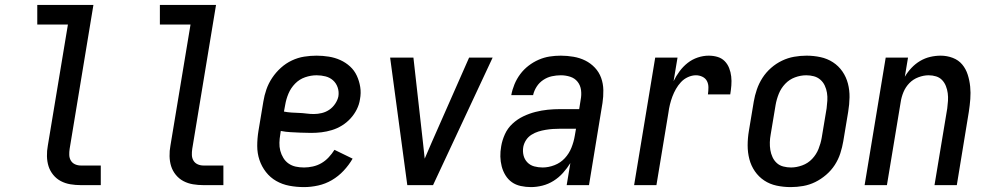

<svg xmlns="http://www.w3.org/2000/svg" viewBox="-20 -755 4040 783"><path d="M310 0Q288 0 267 -3.5Q246 -7 228 -16.5Q210 -26 197 -42Q184 -58 178 -77Q172 -96 171.5 -118Q171 -140 175 -161L257 -655H132V-735H361L264 -148Q262 -135 262.5 -122.5Q263 -110 269 -100Q275 -90 286 -85Q297 -80 310 -80H391V0Z M810 0Q788 0 767 -3.5Q746 -7 728 -16.5Q710 -26 697 -42Q684 -58 678 -77Q672 -96 671.5 -118Q671 -140 675 -161L757 -655H632V-735H861L764 -148Q762 -135 762.5 -122.5Q763 -110 769 -100Q775 -90 786 -85Q797 -80 810 -80H891V0Z M1220 8Q1189 8 1160 2.5Q1131 -3 1106.5 -17Q1082 -31 1064.5 -53.5Q1047 -76 1038 -103Q1029 -130 1029 -160Q1029 -190 1034 -221L1054 -341Q1058 -366 1066.5 -390.5Q1075 -415 1090 -437.5Q1105 -460 1125.5 -478.5Q1146 -497 1170.5 -508.5Q1195 -520 1220.5 -524Q1246 -528 1271 -528Q1296 -528 1321 -524Q1346 -520 1368 -510Q1390 -500 1407.5 -484Q1425 -468 1435 -446.5Q1445 -425 1449 -400.5Q1453 -376 1448 -350Q1445 -329 1435 -309Q1425 -289 1409.5 -272Q1394 -255 1374.5 -243Q1355 -231 1333.5 -224.5Q1312 -218 1291 -215.5Q1270 -213 1249 -213Q1238 -213 1228 -213.5Q1218 -214 1207 -214H1206Q1185 -215 1165 -216Q1145 -217 1125 -221L1123 -207Q1120 -190 1119.5 -173Q1119 -156 1123 -140.5Q1127 -125 1135.5 -111Q1144 -97 1157 -88Q1170 -79 1186 -75.5Q1202 -72 1220 -72Q1237 -72 1255.5 -76Q1274 -80 1290.5 -89.5Q1307 -99 1320.5 -113.5Q1334 -128 1344 -144L1418 -108Q1403 -82 1381.5 -59Q1360 -36 1333.5 -20.5Q1307 -5 1277.5 1.5Q1248 8 1220 8ZM1260 -290Q1276 -290 1292.5 -294Q1309 -298 1323 -307.5Q1337 -317 1347 -332Q1357 -347 1360 -362Q1363 -381 1357 -398.5Q1351 -416 1338 -427.5Q1325 -439 1307.5 -443.5Q1290 -448 1271 -448Q1248 -448 1224.5 -440Q1201 -432 1183.5 -414Q1166 -396 1156.5 -373.5Q1147 -351 1143 -327L1138 -300Q1153 -297 1168.5 -296Q1184 -295 1199 -294.5Q1214 -294 1229.5 -292Q1245 -290 1260 -290Z M1641 0 1571 -520H1666L1705 -173Q1707 -157 1708.5 -140.5Q1710 -124 1712 -108Q1719 -124 1726 -140.5Q1733 -157 1740 -173L1893 -520H1989L1746 0Z M2145 8Q2124 8 2103.5 3.5Q2083 -1 2067.5 -12Q2052 -23 2041.5 -40Q2031 -57 2026 -76.5Q2021 -96 2020.5 -116.5Q2020 -137 2024 -159Q2028 -183 2039 -207.5Q2050 -232 2070 -250.5Q2090 -269 2114 -280.5Q2138 -292 2163.5 -298.5Q2189 -305 2214 -307.5Q2239 -310 2264 -310H2342L2348 -348Q2352 -368 2349.5 -387.5Q2347 -407 2335.5 -421.5Q2324 -436 2305.5 -442Q2287 -448 2267 -448Q2249 -448 2230.5 -444Q2212 -440 2195.5 -429Q2179 -418 2168.5 -401.5Q2158 -385 2154 -367H2065Q2069 -389 2078 -411Q2087 -433 2101.5 -452.5Q2116 -472 2135.5 -487Q2155 -502 2177 -511.5Q2199 -521 2221.5 -524.5Q2244 -528 2267 -528Q2293 -528 2319 -523.5Q2345 -519 2367 -508Q2389 -497 2406 -479Q2423 -461 2431.5 -437.5Q2440 -414 2440.5 -387.5Q2441 -361 2437 -335L2382 0H2291L2306 -90Q2293 -69 2276 -50Q2259 -31 2237.5 -17.5Q2216 -4 2192 2Q2168 8 2145 8ZM2193 -72Q2217 -72 2241.5 -81.5Q2266 -91 2283.5 -110Q2301 -129 2310.5 -153Q2320 -177 2324 -201L2329 -230H2264Q2249 -230 2234.5 -229Q2220 -228 2205 -225.5Q2190 -223 2175.5 -218.5Q2161 -214 2147.5 -205.5Q2134 -197 2125.5 -184Q2117 -171 2114 -156Q2111 -138 2115 -121.5Q2119 -105 2130.5 -93Q2142 -81 2158.5 -76.5Q2175 -72 2193 -72Z M2566 0 2652 -520H2743L2727 -424Q2737 -445 2751.5 -464.5Q2766 -484 2784.5 -498.5Q2803 -513 2825.5 -520.5Q2848 -528 2870 -528Q2889 -528 2906 -523Q2923 -518 2935 -506Q2947 -494 2953.5 -477.5Q2960 -461 2962 -443Q2964 -425 2962.5 -406.5Q2961 -388 2958 -370H2867Q2869 -384 2869 -398.5Q2869 -413 2863 -424.5Q2857 -436 2844.5 -442Q2832 -448 2818 -448Q2802 -448 2785.5 -440.5Q2769 -433 2757 -420Q2745 -407 2736.5 -392Q2728 -377 2722 -361Q2716 -345 2712 -328.5Q2708 -312 2706 -296L2657 0Z M3205 8Q3175 8 3147 2Q3119 -4 3096.5 -19Q3074 -34 3058.5 -56.5Q3043 -79 3036 -106Q3029 -133 3029 -162Q3029 -191 3034 -221L3054 -341Q3058 -365 3066.5 -390Q3075 -415 3089.5 -437.5Q3104 -460 3124.5 -478Q3145 -496 3169 -507.5Q3193 -519 3218.5 -523.5Q3244 -528 3269 -528Q3298 -528 3326 -522Q3354 -516 3377 -501Q3400 -486 3415.5 -463.5Q3431 -441 3438 -414Q3445 -387 3444.5 -358Q3444 -329 3439 -299L3419 -179Q3415 -155 3407 -130Q3399 -105 3384.5 -82.5Q3370 -60 3349 -42Q3328 -24 3304.5 -12.5Q3281 -1 3255.5 3.5Q3230 8 3205 8ZM3206 -72Q3228 -72 3251.5 -80.5Q3275 -89 3292 -107Q3309 -125 3318 -147.5Q3327 -170 3331 -193L3351 -313Q3353 -329 3354 -345Q3355 -361 3352.5 -376.5Q3350 -392 3343.5 -406Q3337 -420 3325.5 -430Q3314 -440 3299 -444Q3284 -448 3268 -448Q3245 -448 3222 -439.5Q3199 -431 3182 -413Q3165 -395 3156 -372.5Q3147 -350 3143 -327L3123 -207Q3120 -191 3119.5 -175Q3119 -159 3121.5 -143.5Q3124 -128 3130.5 -114Q3137 -100 3148 -90Q3159 -80 3174.5 -76Q3190 -72 3206 -72Z M3506 0 3592 -520H3683L3670 -442Q3681 -461 3697 -478Q3713 -495 3732.5 -506.5Q3752 -518 3773.5 -523Q3795 -528 3816 -528Q3842 -528 3865.5 -519Q3889 -510 3904 -492Q3919 -474 3926.5 -450.5Q3934 -427 3936.5 -402Q3939 -377 3937 -351Q3935 -325 3931 -299L3882 0H3791L3843 -313Q3845 -328 3846 -344Q3847 -360 3845 -375Q3843 -390 3837.5 -404Q3832 -418 3822 -428.5Q3812 -439 3797.5 -443.5Q3783 -448 3767 -448Q3747 -448 3725.5 -440Q3704 -432 3688.5 -416Q3673 -400 3664.5 -379.5Q3656 -359 3653 -338L3597 0Z"/></svg>

Font: Iosevka SS04 Medium
Style: Italic
Weight: 500
Italic angle: -9°
Monospace: yes
Designer: Belleve Invis
Foundry: Belleve Invis
Version: Version 19.0.0; ttfautohint (v1.8.4)